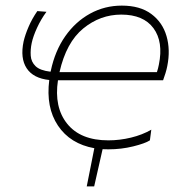

<svg xmlns="http://www.w3.org/2000/svg" viewBox="-20 -527 663 684"><path d="M289 137Q295.5 103.5 302.5 69.2Q309.5 35 316 1Q230 -14.5 186.5 -79.5Q143 -144.5 155.5 -242Q98.5 -248 75 -283.8Q51.5 -319.5 64 -379Q69.5 -403 81.8 -431.5Q94 -460 113 -487.5L145.5 -485Q126 -458.5 112 -428Q98 -397.5 93 -374Q88 -350.5 89.5 -328.5Q91 -306.5 106.8 -291.2Q122.5 -276 160 -271.5Q160.5 -273 161 -275Q176 -346 212.5 -398Q249 -450 301 -478.5Q353 -507 414 -507Q479 -507 519 -477.2Q559 -447.5 573.2 -398.5Q587.5 -349.5 576 -292Q574 -281 569.5 -266.2Q565 -251.5 561 -241H186.5Q172 -145 219.5 -86Q267 -27 366 -27Q406.5 -27 446.8 -36.8Q487 -46.5 519 -65L514 -27Q497 -16 454.5 -5.5Q412 5 366 5Q355.5 5 345.5 4.5L315.5 137ZM412 -475Q337 -475 276.5 -425.5Q216 -376 192 -270H539Q543.5 -283.5 546 -297Q562.5 -378 526.8 -426.5Q491 -475 412 -475Z"/></svg>

Font: Commissioner Thin
Style: Italic
Weight: 100
Italic angle: -12°
Designer: Kostas Bartsokas
Foundry: Kostas Bartsokas
Version: Version 1.000; ttfautohint (v1.8.3)